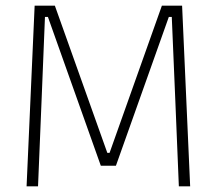

<svg xmlns="http://www.w3.org/2000/svg" viewBox="-20 -659 766 679"><path d="M74 0 102.5 -639H174L359.5 -118.5H367.5L552.5 -639H624L652.5 0H612.5L600 -303.5L587.5 -599H577L390 -73H336.5L149.5 -599H139L127 -303L114.5 0Z"/></svg>

Font: Anek Latin ExtraLight
Style: Regular
Weight: 250
Designer: Yesha Goshar
Foundry: Ek Type
Version: Version 1.003